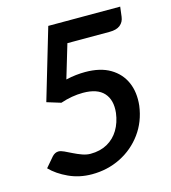

<svg xmlns="http://www.w3.org/2000/svg" viewBox="-109 -809 805 905"><g transform="rotate(-15 293.5 -356.5)"><path d="M561 -721 555 -673Q552 -648 534 -633.5Q516 -619 482 -619H276L227 -455Q253 -461 276.5 -463.5Q300 -466 321 -466Q395 -466 443 -437.5Q491 -409 512.5 -360Q534 -311 527 -247Q517 -171 475 -113.5Q433 -56 369 -24Q305 8 229 8Q168 8 116 -16Q64 -40 31 -74L72 -122Q86 -137 103 -137Q114 -137 130 -129.5Q146 -122 166 -112Q186 -102 207 -94.5Q228 -87 247 -87Q294 -87 329 -106.5Q364 -126 385 -161Q406 -196 412 -242Q419 -304 387.5 -339Q356 -374 286 -374Q232 -374 176 -355L108 -376L210 -721Z"/></g></svg>

Font: Aleo SemiBold
Style: Italic
Weight: 600
Italic angle: -7°
Designer: Alessio Laiso
Foundry: Alessio Laiso
Version: Version 2.001;gftools[0.9.29]